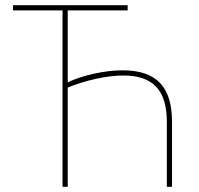

<svg xmlns="http://www.w3.org/2000/svg" viewBox="-20 -720 768 740"><path d="M221 0H241V-680H472V-700H30V-680H221ZM237 -381Q290 -403 349 -416Q408 -429 456 -429Q541 -429 582 -385.5Q623 -342 623 -251V0H643V-251Q643 -352 596.5 -400.5Q550 -449 453 -449Q401 -449 342 -436Q283 -423 237 -401Z"/></svg>

Font: Fixel Variable
Style: Regular
Weight: 100
Width: 3
Designer: AlfaBravo + MacPaw
Foundry: Kyrylo Tkachov, Marchela Mozhyna, Serhii Makarenko, Maria Weinstein, Zakhar Kryvoshyya
Version: Version 1.211